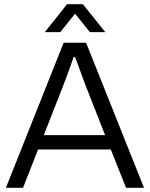

<svg xmlns="http://www.w3.org/2000/svg" viewBox="-20 -888 709 908"><path d="M8 0 281 -686H387L661 0H576L504 -181H160L89 0ZM187 -249H477L387 -478Q384 -486 378 -502Q372 -518 364.5 -538.5Q357 -559 349.5 -580Q342 -601 335 -618H328Q322 -599 312.5 -573Q303 -547 293.5 -521.5Q284 -496 277 -478ZM192 -736 297 -868H372L478 -736H405L316 -847H354L265 -736Z"/></svg>

Font: Archivo SemiBold Light
Style: Regular
Weight: 300
Version: Version 2.001